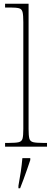

<svg xmlns="http://www.w3.org/2000/svg" viewBox="-20 -780 277 1021"><path d="M7 0V-20H27Q64 -20 80 -24Q96 -28 100 -43.5Q104 -59 104 -94V-662Q104 -699 100 -715.5Q96 -732 81.5 -736Q67 -740 37 -740H7V-760H132V-94Q132 -59 136 -43.5Q140 -28 156.5 -24Q173 -20 209 -20H230V0ZM78 208Q85 171 90.5 133.5Q96 96 99 61H141V71Q134 92 124.5 119.5Q115 147 105 174Q95 201 87 221H78Z"/></svg>

Font: Noto Serif Tamil SemiCondensed Thin
Style: Italic
Weight: 100
Width: 4
Italic angle: -12°
Designer: Indian Type Foundry, Tom Grace, and the Monotype Design Team
Foundry: Monotype Imaging Inc.
Version: Version 2.003; ttfautohint (v1.8.4.7-5d5b)